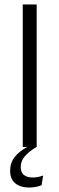

<svg xmlns="http://www.w3.org/2000/svg" viewBox="-20 -659 266 861"><path d="M144.5 0H82V-639H144.5ZM111.5 182Q71.5 182 48.5 163Q25.5 144 25.5 107V106.5Q25.5 70.5 46.2 44.8Q67 19 102 0V-3.5L142.5 -2L144 0Q111 19.5 92 41Q73 62.5 73 90V91Q73 114.5 87.5 125.8Q102 137 126.5 137Q138.5 137 150 134.8Q161.5 132.5 173.5 128L166.5 171.5Q156.5 176 141.5 179Q126.5 182 111.5 182Z"/></svg>

Font: Anek Latin Light
Style: Regular
Weight: 300
Designer: Yesha Goshar
Foundry: Ek Type
Version: Version 1.003